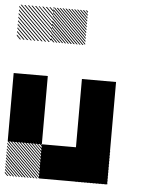

<svg xmlns="http://www.w3.org/2000/svg" viewBox="-58 -884 782 934"><g transform="rotate(5 333.0 -417.0)"><path d="M333.3 -166.7H500V0H333.3ZM333.3 -333.3H500V-166.7H333.3ZM500.8 -155.8 489.2 -167.5H495L500.8 -161.7ZM500.8 -141.7 475 -167.5H480.8L500.8 -147.5ZM500.8 -127.5 460.8 -167.5H466.7L500.8 -133.3ZM500.8 -113.3 446.7 -167.5H452.5L500.8 -119.2ZM500.8 -99.2 432.5 -167.5H438.3L500.8 -105ZM500.8 -85 418.3 -167.5H424.2L500.8 -90.8ZM500.8 -70.8 404.2 -167.5H410L500.8 -76.7ZM500.8 -56.7 390 -167.5H395.8L500.8 -62.5ZM500.8 -42.5 375.8 -167.5H381.7L500.8 -48.3ZM500.8 -28.3 361.7 -167.5H367.5L500.8 -34.2ZM500.8 -14.2 347.5 -167.5H353.3L500.8 -20ZM500.8 0 333.3 -167.5H339.2L500.8 -5.8ZM487.5 0.8 332.5 -154.2V-160L493.3 0.8ZM473.3 0.8 332.5 -140V-145.8L479.2 0.8ZM459.2 0.8 332.5 -125.8V-131.7L465 0.8ZM445 0.8 332.5 -111.7V-117.5L450.8 0.8ZM430 0.8 332.5 -96.7V-103.3L436.7 0.8ZM416.7 0.8 332.5 -83.3V-89.2L422.5 0.8ZM402.5 0.8 332.5 -69.2V-75L408.3 0.8ZM388.3 0.8 332.5 -55V-60.8L394.2 0.8ZM374.2 0.8 332.5 -40.8V-46.7L380 0.8ZM360 0.8 332.5 -26.7V-32.5L365.8 0.8ZM345.8 0.8 332.5 -12.5V-18.3L351.7 0.8ZM167.5 -155.8 155.8 -167.5H161.7L167.5 -161.7ZM167.5 -141.7 141.7 -167.5H147.5L167.5 -147.5ZM167.5 -127.5 127.5 -167.5H133.3L167.5 -133.3ZM167.5 -113.3 113.3 -167.5H119.2L167.5 -119.2ZM167.5 -99.2 99.2 -167.5H105L167.5 -105ZM167.5 -85 85 -167.5H90.8L167.5 -90.8ZM167.5 -70.8 70.8 -167.5H76.7L167.5 -76.7ZM167.5 -56.7 56.7 -167.5H62.5L167.5 -62.5ZM167.5 -42.5 42.5 -167.5H48.3L167.5 -48.3ZM167.5 -28.3 28.3 -167.5H34.2L167.5 -34.2ZM167.5 -14.2 14.2 -167.5H20L167.5 -20ZM167.5 0 0 -167.5H5.8L167.5 -5.8ZM154.2 0.8 -0.8 -154.2V-160L160 0.8ZM140 0.8 -0.8 -140V-145.8L145.8 0.8ZM125.8 0.8 -0.8 -125.8V-131.7L131.7 0.8ZM111.7 0.8 -0.8 -111.7V-117.5L117.5 0.8ZM96.7 0.8 -0.8 -96.7V-103.3L103.3 0.8ZM83.3 0.8 -0.8 -83.3V-89.2L89.2 0.8ZM69.2 0.8 -0.8 -69.2V-75L75 0.8ZM55 0.8 -0.8 -55V-60.8L60.8 0.8ZM40.8 0.8 -0.8 -40.8V-46.7L46.7 0.8ZM26.7 0.8 -0.8 -26.7V-32.5L32.5 0.8ZM12.5 0.8 -0.8 -12.5V-18.3L18.3 0.8ZM334.2 -822.5 322.5 -834.2H328.3L334.2 -828.3ZM334.2 -808.3 308.3 -834.2H314.2L334.2 -814.2ZM334.2 -794.2 294.2 -834.2H300L334.2 -800ZM334.2 -780 280 -834.2H285.8L334.2 -785.8ZM334.2 -765.8 265.8 -834.2H271.7L334.2 -771.7ZM334.2 -751.7 251.7 -834.2H257.5L334.2 -757.5ZM334.2 -737.5 237.5 -834.2H243.3L334.2 -743.3ZM334.2 -723.3 223.3 -834.2H229.2L334.2 -729.2ZM334.2 -709.2 209.2 -834.2H215L334.2 -715ZM334.2 -695 195 -834.2H200.8L334.2 -700.8ZM334.2 -680.8 180.8 -834.2H186.7L334.2 -686.7ZM334.2 -666.7 166.7 -834.2H172.5L334.2 -672.5ZM320.8 -665.8 165.8 -820.8V-826.7L326.7 -665.8ZM306.7 -665.8 165.8 -806.7V-812.5L312.5 -665.8ZM292.5 -665.8 165.8 -792.5V-798.3L298.3 -665.8ZM278.3 -665.8 165.8 -778.3V-784.2L284.2 -665.8ZM263.3 -665.8 165.8 -763.3V-770L270 -665.8ZM250 -665.8 165.8 -750V-755.8L255.8 -665.8ZM235.8 -665.8 165.8 -735.8V-741.7L241.7 -665.8ZM221.7 -665.8 165.8 -721.7V-727.5L227.5 -665.8ZM207.5 -665.8 165.8 -707.5V-713.3L213.3 -665.8ZM193.3 -665.8 165.8 -693.3V-699.2L199.2 -665.8ZM179.2 -665.8 165.8 -679.2V-685L185 -665.8ZM167.5 -829.2 162.5 -834.2H167.5ZM167.5 -811.7 145 -834.2H150.8L167.5 -817.5ZM167.5 -794.2 127.5 -834.2H133.3L167.5 -800ZM167.5 -776.7 110 -834.2H115.8L167.5 -782.5ZM167.5 -759.2 92.5 -834.2H97.5L167.5 -764.2ZM167.5 -741.7 75 -834.2H80.8L167.5 -747.5ZM167.5 -724.2 57.5 -834.2H63.3L167.5 -730ZM167.5 -706.7 40 -834.2H45.8L167.5 -712.5ZM167.5 -689.2 22.5 -834.2H28.3L167.5 -695ZM167.5 -671.7 5 -834.2H10.8L167.5 -677.5ZM155.8 -665.8 -0.8 -822.5V-828.3L161.7 -665.8ZM138.3 -665.8 -0.8 -805V-810.8L144.2 -665.8ZM120.8 -665.8 -0.8 -787.5V-793.3L126.7 -665.8ZM103.3 -665.8 -0.8 -770V-775.8L109.2 -665.8ZM85.8 -665.8 -0.8 -752.5V-758.3L91.7 -665.8ZM68.3 -665.8 -0.8 -735V-740.8L74.2 -665.8ZM50.8 -665.8 -0.8 -717.5V-723.3L56.7 -665.8ZM33.3 -665.8 -0.8 -700V-705.8L39.2 -665.8ZM15.8 -665.8 -0.8 -682.5V-688.3L21.7 -665.8ZM167.5 -834.2H168.3L167.5 -835ZM166.7 -166.7H333.3V0H166.7ZM333.3 -333.3H500V-166.7H333.3ZM0 -333.3H166.7V-166.7H0ZM333.3 -500H500V-166.7H333.3ZM0 -500H166.7V-166.7H0Z"/></g></svg>

Font: 0xA000-Pixelated-Mono
Style: Pixelated-Mono
Weight: 400
Version: Version 0.1